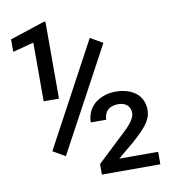

<svg xmlns="http://www.w3.org/2000/svg" viewBox="-80 -781 761 851"><g transform="rotate(-10 300.0 -355.5)"><path d="M181.2 -364.7V-711.4H173.3L17.6 -660.2V-604L112.3 -628.9V-364.7ZM573.2 0V-56.2H397.9L474.6 -120.1Q493.7 -137.2 509.3 -152.8Q524.9 -168.5 536.1 -183.6Q547.4 -198.7 553.2 -214.4Q559.1 -230 559.1 -247.6Q559.1 -271.5 550.3 -290.8Q541.5 -310.1 525.4 -323.2Q508.8 -336.9 485.6 -344.2Q462.4 -351.6 433.6 -351.6Q403.3 -351.6 378.9 -342.5Q354.5 -333.5 337.4 -318.4Q319.8 -302.2 310.8 -281.2Q301.8 -260.3 301.8 -236.3H371.1Q371.6 -249.5 375.5 -260.3Q379.4 -271 387.7 -279.3Q395.5 -286.6 407.5 -290.8Q419.4 -294.9 435.1 -294.9Q447.8 -294.9 457.8 -291.5Q467.8 -288.1 474.6 -282.2Q481.9 -275.4 485.8 -266.4Q489.7 -257.3 489.7 -246.6Q489.7 -238.3 486.3 -229.2Q482.9 -220.2 475.6 -209.5Q469.2 -200.2 459.5 -189.5Q449.7 -178.7 436.5 -166.5L310.1 -47.4V0ZM167 -107.9 418 -573.7 362.3 -606 111.8 -140.1Z"/></g></svg>

Font: Roboto Mono
Style: Regular
Weight: 400
Monospace: yes
Designer: Google
Version: Version 3.000